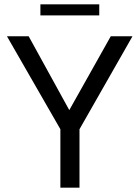

<svg xmlns="http://www.w3.org/2000/svg" viewBox="-20 -864 642 884"><path d="M258 0V-269L12 -697H112L299 -357L490 -697H590L346 -269V0ZM166 -793V-844H437V-793Z"/></svg>

Font: Hanken Grotesk
Style: Regular
Weight: 400
Designer: Alfredo Marco Pradil
Foundry: Hanken Design Co.
Version: Version 3.013